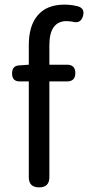

<svg xmlns="http://www.w3.org/2000/svg" viewBox="-20 -810 381 830"><path d="M149.4 0Q104.5 0 104.5 -43.9V-458H65.4Q32.2 -458 32.2 -492.2Q32.2 -526.4 63.5 -527.3L104.5 -530.3V-615.2Q104.5 -698.2 142.6 -743.2Q181.6 -790 258.8 -790Q289.1 -790 318.4 -782.2Q347.7 -772.5 338.9 -741.2Q329.1 -705.1 291 -716.8Q275.4 -718.8 268.6 -718.8Q193.4 -718.8 193.4 -614.3V-530.3H269.5Q305.7 -530.3 305.7 -494.1Q305.7 -458 269.5 -458H249H193.4V-43.9Q193.4 0 149.4 0Z"/></svg>

Font: Bpmf GenSen Rounded R
Style: R
Weight: 400
Foundry: But Ko
Version: Version 1.320